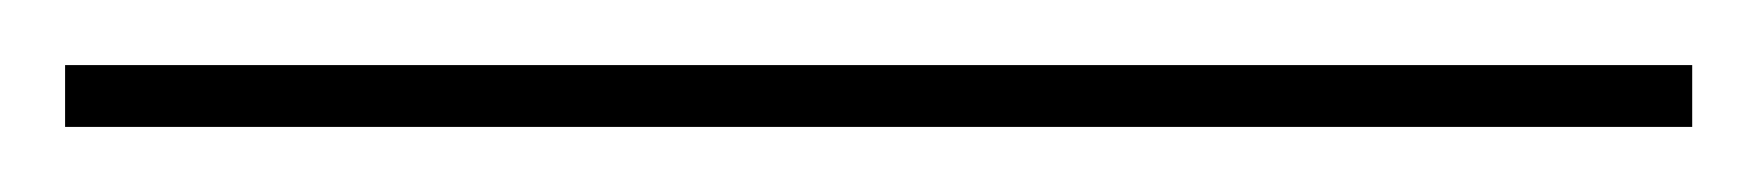

<svg xmlns="http://www.w3.org/2000/svg" viewBox="-20 -20 540 59"><path d="M500 19V0H0V19Z"/></svg>

Font: Montserrat-Alt1 Thin
Style: Regular
Weight: 100
Designer: Differentunic
Foundry: Differentunic
Version: Version 7.222